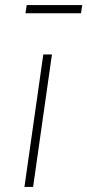

<svg xmlns="http://www.w3.org/2000/svg" viewBox="-20 -734 343 754"><path d="M110 0H76L150 -520H184ZM80 -682 85 -714H303L298 -682Z"/></svg>

Font: FiraGO UltraLight
Style: Italic
Weight: 200
Italic angle: -8°
Designer: bBox Type GmbH
Foundry: bBox Type GmbH
Version: Version 1.001